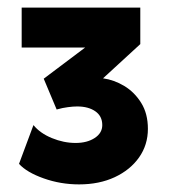

<svg xmlns="http://www.w3.org/2000/svg" viewBox="-20 -836 453 505"><path d="M188 -351Q139.5 -351 95 -366.8Q50.5 -382.5 30 -405L68 -507Q85.5 -485.5 116.5 -472.8Q147.5 -460 179 -460Q209 -460 229 -473Q249 -486 249 -507Q249 -530.5 230.8 -543.2Q212.5 -556 183 -556Q172.5 -556 158.8 -554.2Q145 -552.5 129 -548L95 -629L204 -711H37V-816H349V-720L251 -630Q280 -626 307 -609.8Q334 -593.5 351.5 -565.2Q369 -537 369 -497Q369 -455 345.8 -422Q322.5 -389 281.8 -370Q241 -351 188 -351Z"/></svg>

Font: Geologica Black
Style: Regular
Weight: 900
Designer: Sindre Bremnes, Frode Helland
Foundry: Monokrom Skriftforlag AS
Version: Version 1.010;gftools[0.9.28]